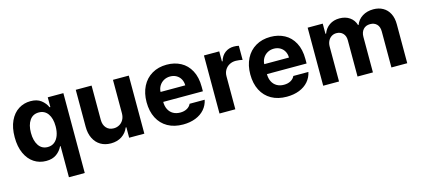

<svg xmlns="http://www.w3.org/2000/svg" viewBox="-58 -1016 3722 1694"><g transform="rotate(-15 1802.5 -169.5)"><path d="M407.2 -85H402.3Q383.8 -45.4 347.2 -18.3Q310.5 8.8 252 8.8Q190.4 8.8 141.6 -23.2Q92.8 -55.2 64.5 -116.9Q36.1 -178.7 36.1 -264.6Q36.1 -352.5 64.9 -413.8Q93.8 -475.1 142.8 -506.1Q191.9 -537.1 252 -537.1Q312 -537.1 348.1 -509.3Q384.3 -481.4 402.3 -441.4H409.2V-530.3H551.8V199.2H407.2ZM410.2 -265.6Q410.2 -337.9 380.4 -379.9Q350.6 -421.9 296.9 -421.9Q243.2 -421.9 213.9 -379.4Q184.6 -336.9 184.6 -265.6Q184.6 -193.4 213.9 -149.9Q243.2 -106.4 296.9 -106.4Q332.5 -106.4 357.9 -126.2Q383.3 -146 396.7 -181.9Q410.2 -217.8 410.2 -265.6Z M1004.9 -530.3H1149.4V0H1010.7V-95.7H1004.9Q985.8 -48.3 944.1 -20.8Q902.3 6.8 843.8 6.8Q790.5 6.8 750.2 -17.1Q710 -41 687.5 -86.2Q665 -131.3 665 -192.4V-530.3H809.6V-217.8Q809.6 -170.9 834.7 -143.1Q859.9 -115.2 902.3 -115.2Q929.7 -115.2 953.1 -128.2Q976.6 -141.1 990.7 -166Q1004.9 -190.9 1004.9 -225.6Z M1240.2 -262.7Q1240.2 -344.2 1271.7 -406.5Q1303.2 -468.8 1361.3 -502.9Q1419.4 -537.1 1496.1 -537.1Q1567.4 -537.1 1623.8 -507.1Q1680.2 -477.1 1712.6 -416.5Q1745.1 -356 1745.1 -268.6V-227.5H1382.8Q1382.8 -188 1397.7 -158.7Q1412.6 -129.4 1440.2 -113.5Q1467.8 -97.7 1504.9 -97.7Q1540.5 -97.7 1566.4 -112.1Q1592.3 -126.5 1603.5 -151.4H1741.2Q1731 -102.5 1699.2 -65.9Q1667.5 -29.3 1616.9 -9.3Q1566.4 10.7 1502 10.7Q1421.4 10.7 1362.5 -22.5Q1303.7 -55.7 1272 -117.4Q1240.2 -179.2 1240.2 -262.7ZM1608.4 -318.4Q1608.4 -350.1 1594.5 -375.2Q1580.6 -400.4 1555.7 -414.6Q1530.8 -428.7 1499 -428.7Q1466.8 -428.7 1440.7 -414.1Q1414.6 -399.4 1399.2 -374Q1383.8 -348.6 1382.8 -318.4Z M1835.9 -530.3H1975.6V-438.5H1981.4Q1995.6 -486.8 2029.8 -512.5Q2064 -538.1 2109.4 -538.1Q2134.3 -538.1 2155.3 -533.2V-404.3Q2144.5 -407.2 2126.5 -409.7Q2108.4 -412.1 2093.8 -412.1Q2061.5 -412.1 2035.6 -397.9Q2009.8 -383.8 1995.1 -358.6Q1980.5 -333.5 1980.5 -301.8V0H1835.9Z M2187.5 -262.7Q2187.5 -344.2 2219 -406.5Q2250.5 -468.8 2308.6 -502.9Q2366.7 -537.1 2443.4 -537.1Q2514.6 -537.1 2571 -507.1Q2627.4 -477.1 2659.9 -416.5Q2692.4 -356 2692.4 -268.6V-227.5H2330.1Q2330.1 -188 2345 -158.7Q2359.9 -129.4 2387.5 -113.5Q2415 -97.7 2452.1 -97.7Q2487.8 -97.7 2513.7 -112.1Q2539.6 -126.5 2550.8 -151.4H2688.5Q2678.2 -102.5 2646.5 -65.9Q2614.7 -29.3 2564.2 -9.3Q2513.7 10.7 2449.2 10.7Q2368.7 10.7 2309.8 -22.5Q2251 -55.7 2219.2 -117.4Q2187.5 -179.2 2187.5 -262.7ZM2555.7 -318.4Q2555.7 -350.1 2541.7 -375.2Q2527.8 -400.4 2502.9 -414.6Q2478 -428.7 2446.3 -428.7Q2414.1 -428.7 2387.9 -414.1Q2361.8 -399.4 2346.4 -374Q2331.1 -348.6 2330.1 -318.4Z M2783.2 -530.3H2920.9V-437.5H2926.8Q2943.8 -483.9 2982.4 -510.5Q3021 -537.1 3074.2 -537.1Q3128.9 -537.1 3167.2 -510.5Q3205.6 -483.9 3218.8 -437.5H3223.6Q3240.7 -483.4 3283.2 -510.3Q3325.7 -537.1 3383.8 -537.1Q3433.1 -537.1 3470.9 -515.9Q3508.8 -494.6 3529.8 -453.9Q3550.8 -413.1 3550.8 -356.4V0H3406.2V-328.1Q3406.2 -372.1 3383.5 -395Q3360.8 -418 3323.2 -418Q3282.7 -418 3260 -392.3Q3237.3 -366.7 3237.3 -324.2V0H3096.7V-332Q3096.7 -371.1 3074.2 -394.5Q3051.8 -418 3014.6 -418Q2990.2 -418 2970.5 -405.5Q2950.7 -393.1 2939.2 -370.6Q2927.7 -348.1 2927.7 -318.4V0H2783.2Z"/></g></svg>

Font: Pretendard GOV
Style: Bold
Weight: 700
Designer: Base glyphs from Inter by Rasmus Andersson; Hangeul glyphs from Noto Sans CJK(Source Han Sans) by Jang Soo-young and Kan
Foundry: Kil Hyung-jin
Version: Version 1.309